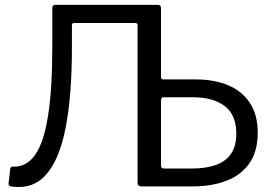

<svg xmlns="http://www.w3.org/2000/svg" viewBox="-20 -762 1110 785"><path d="M583.5 0V-540.6H638.3V-446.8Q638.3 -437.3 647.4 -437.3H780.5Q854.9 -437.3 911.7 -413.9Q968.6 -390.6 1001.1 -342.1Q1033.7 -293.7 1033.7 -219.1Q1033.7 -142.4 999.2 -93.7Q964.8 -45.1 905 -22.6Q845.1 0 769 0ZM651.2 -73H764.5Q820.1 -73 860.8 -86.9Q901.6 -100.8 923.8 -132.3Q946 -163.7 946 -216.1Q946 -293 898.4 -328.6Q850.7 -364.3 771.2 -364.3H648.1Q638.3 -364.3 638.3 -351V-84.6Q638.3 -73 651.2 -73ZM626.6 -742Q638.3 -742 638.3 -728.4V-14.1Q638.3 -6.9 635.4 -3.5Q632.4 0 624.4 0H558.9Q542.5 0 542.5 -14.5V-658.7Q542.5 -667.9 533.1 -667.9H282.7Q274 -667.9 274 -659.4V-566.3Q274 -371.5 248.4 -240.1Q222.8 -108.7 167.9 -47.4Q112.9 13.9 24.4 0.2Q14.3 -2.7 15 -11.5L21.7 -71.1Q23.4 -81.5 32.5 -80.8Q87.4 -77.9 123.3 -128.6Q159.2 -179.2 176.5 -288.8Q193.8 -398.3 193.8 -569.6V-728.4Q193.8 -742 205.6 -742Z"/></svg>

Font: Libre Franklin Thin
Style: Regular
Weight: 100
Designer: Pablo Impallari, Rodrigo Fuenzalida, Nhung Nguyen
Foundry: Impallari Type
Version: Version 3.000